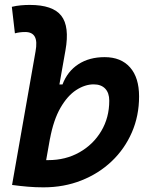

<svg xmlns="http://www.w3.org/2000/svg" viewBox="-20 -763 626 792"><path d="M159.2 9.8Q126.5 9.8 94.7 7.1Q63 4.4 30.3 0V-0.5H29.8L126.5 -550.3Q134.3 -592.3 123.5 -611.6Q112.8 -630.9 84 -630.9Q61 -630.9 41.5 -625.5L28.8 -734.9Q47.4 -739.3 65.9 -741Q84.5 -742.7 103 -742.7Q197.8 -742.7 232.7 -698.2Q267.6 -653.8 250 -555.2L225.1 -414.6H237.8Q258.3 -468.8 303.2 -498Q348.1 -527.3 411.6 -527.3Q479 -527.3 516.4 -485.1Q553.7 -442.9 553.7 -365.2Q553.7 -285.2 523.9 -216.8Q494.1 -148.4 440.7 -97.7Q387.2 -46.9 315.4 -18.6Q243.7 9.8 159.2 9.8ZM186.5 -193.4 170.4 -102.5Q174.8 -102.5 179.2 -102.5Q251 -102.5 307.9 -134.8Q364.7 -167 397.7 -222.4Q430.7 -277.8 430.7 -347.7Q430.7 -379.9 413.8 -397.5Q397 -415 366.2 -415Q330.6 -415 294.4 -391.6Q258.3 -368.2 229.5 -318.4Q200.7 -268.6 186 -189.5Z"/></svg>

Font: Cascadia Code PL SemiBold
Style: Italic
Weight: 600
Italic angle: -10°
Monospace: yes
Designer: Aaron Bell
Foundry: Saja Typeworks
Version: Version 2404.023; ttfautohint (v1.8.4)